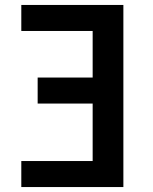

<svg xmlns="http://www.w3.org/2000/svg" viewBox="-20 -755 616 775"><path d="M66 0H478V-735H66V-630H354V-442H132V-337H354V-105H66Z"/></svg>

Font: Iosevka Sparkle
Style: Bold
Weight: 700
Designer: Belleve Invis
Foundry: Belleve Invis
Version: Version 4.5.0; ttfautohint (v1.8.3)